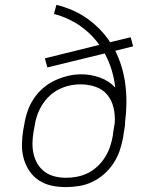

<svg xmlns="http://www.w3.org/2000/svg" viewBox="-20 -755 640 783"><path d="M248 8Q219 8 190.5 2Q162 -4 138.5 -19.5Q115 -35 99.5 -58.5Q84 -82 76.5 -109Q69 -136 69.5 -166Q70 -196 75 -226L79 -247Q83 -274 92 -300.5Q101 -327 117 -351.5Q133 -376 155.5 -395.5Q178 -415 204 -427Q230 -439 257 -445.5Q284 -452 312 -452Q351 -452 388 -438.5Q425 -425 450 -398Q446 -435 435 -470.5Q424 -506 407 -537L173 -480L163 -517L385 -572Q369 -595 348.5 -615Q328 -635 304.5 -651Q281 -667 254.5 -679Q228 -691 200 -698L210 -735Q244 -727 276 -713Q308 -699 335.5 -679.5Q363 -660 387 -635.5Q411 -611 429 -583L513 -603L523 -566L450 -548Q466 -516 476.5 -480.5Q487 -445 491.5 -407.5Q496 -370 495.5 -332Q495 -294 490 -256Q490 -245 488.5 -235Q487 -225 485 -215L482 -194Q477 -167 468 -140.5Q459 -114 443 -89.5Q427 -65 405 -45.5Q383 -26 357 -13.5Q331 -1 303 3.5Q275 8 248 8ZM249 -30Q272 -30 295 -34.5Q318 -39 339 -49.5Q360 -60 378 -77Q396 -94 408.5 -114Q421 -134 428.5 -156Q436 -178 440 -201L441 -211Q443 -222 444.5 -233Q446 -244 448 -254Q450 -286 443 -316Q436 -346 417.5 -368.5Q399 -391 369.5 -401Q340 -411 309 -411Q286 -411 263.5 -406Q241 -401 220 -390.5Q199 -380 181.5 -363.5Q164 -347 151.5 -326.5Q139 -306 131.5 -284.5Q124 -263 121 -240L117 -219Q113 -196 112.5 -172.5Q112 -149 117 -127Q122 -105 133.5 -86Q145 -67 163 -54Q181 -41 203.5 -35.5Q226 -30 249 -30Z"/></svg>

Font: Iosevka Etoile XLtObl
Style: Regular
Weight: 200
Italic angle: -9°
Designer: Belleve Invis
Foundry: Belleve Invis
Version: Version 15.5.2; ttfautohint (v1.8.4)